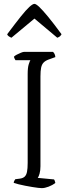

<svg xmlns="http://www.w3.org/2000/svg" viewBox="-20 -972 357 992"><path d="M196 0Q190 0 176.5 -1.5Q163 -3 145.5 -6Q128 -9 109.5 -12.5Q91 -16 75.5 -20Q60 -24 51 -27Q51 -33 54 -38Q57 -43 59 -46L82 -49Q98 -51 107 -59Q116 -67 119.5 -84Q123 -101 123 -130V-589Q123 -623 128.5 -640Q134 -657 137 -661H60Q58 -665 56 -668Q54 -671 52 -679Q56 -684 66.5 -689.5Q77 -695 88 -699.5Q99 -704 104 -704H254Q258 -700 261.5 -694Q265 -688 266 -677L230 -664Q214 -658 205 -648.5Q196 -639 192.5 -622.5Q189 -606 189 -577V-113Q189 -91 184.5 -75Q180 -59 175 -53L259 -45Q261 -43 263 -37.5Q265 -32 266 -27Q251 -15 231 -7.5Q211 0 196 0ZM39 -777Q30 -781 24.5 -785Q19 -789 17 -795Q59 -851 86.5 -885.5Q114 -920 131.5 -936Q149 -952 158 -952Q166 -952 183 -936Q200 -920 228.5 -885.5Q257 -851 298 -795Q296 -791 291.5 -786Q287 -781 276 -777L158 -876Z"/></svg>

Font: Texturina Medium 12pt Thin
Style: Regular
Weight: 250
Version: Version 1.002